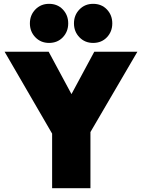

<svg xmlns="http://www.w3.org/2000/svg" viewBox="-20 -982 741 1002"><path d="M275 -245 4 -712H234L439 -331H267L472 -712H697L424 -245ZM252 0V-318H452V0ZM236 -758Q193 -758 164.5 -787.5Q136 -817 136 -860Q136 -903 164.5 -932.5Q193 -962 236 -962Q280 -962 308 -932.5Q336 -903 336 -860Q336 -817 308 -787.5Q280 -758 236 -758ZM466 -758Q423 -758 394.5 -787.5Q366 -817 366 -860Q366 -903 394.5 -932.5Q423 -962 466 -962Q510 -962 538 -932.5Q566 -903 566 -860Q566 -817 538 -787.5Q510 -758 466 -758Z"/></svg>

Font: Outfit Thin Black
Style: Regular
Weight: 900
Version: Version 1.100;gftools[0.9.27]